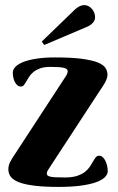

<svg xmlns="http://www.w3.org/2000/svg" viewBox="-20 -735 467 763"><path d="M236.8 -424.8Q241.7 -431.2 245.4 -438.5Q249 -445.8 249 -452.1Q249 -461.4 234.4 -465.3Q219.7 -469.2 180.2 -469.2Q155.8 -469.2 139.6 -463.4Q123.5 -457.5 113 -449Q102.5 -440.4 95.9 -430.2Q89.4 -419.9 84.5 -411.4Q79.6 -402.8 75 -397Q70.3 -391.1 63 -391.1Q54.7 -391.1 48.6 -396.5Q42.5 -401.9 38.6 -409.9Q34.7 -418 32.7 -427.5Q30.8 -437 30.8 -445.8Q30.8 -459 42 -470.2Q53.2 -481.4 74.7 -489.5Q96.2 -497.6 127.2 -502.2Q158.2 -506.8 198.2 -506.8Q263.2 -506.8 304 -501.5Q344.7 -496.1 367.7 -487.1Q390.6 -478 398.9 -465.3Q407.2 -452.6 407.2 -438Q407.2 -430.2 403.6 -420.7Q399.9 -411.1 394.8 -402.3Q389.6 -393.6 384.5 -386Q379.4 -378.4 377 -375L173.8 -64Q172.4 -61.5 169.2 -56.4Q166 -51.3 166 -44.9Q166 -41 168.7 -38.1Q171.4 -35.2 179 -33.2Q186.5 -31.2 200.7 -30.5Q214.8 -29.8 237.8 -29.8Q267.1 -29.8 286.4 -36.1Q305.7 -42.5 317.9 -52.2Q330.1 -62 337.4 -73Q344.7 -84 350.1 -93.8Q355.5 -103.5 360.6 -109.9Q365.7 -116.2 374 -116.2Q382.3 -116.2 388.7 -110.1Q395 -104 399.4 -94.7Q403.8 -85.4 406 -74.7Q408.2 -64 408.2 -55.2Q408.2 -42 396.5 -30.5Q384.8 -19 360.8 -10.5Q336.9 -2 300 2.9Q263.2 7.8 212.9 7.8Q158.7 7.8 120.6 3.4Q82.5 -1 58.6 -9.5Q34.7 -18.1 23.9 -31.2Q13.2 -44.4 13.2 -62Q13.2 -76.2 19.8 -90.1Q26.4 -104 39.1 -122.1ZM146 -569.8 278.8 -698.2Q287.1 -705.6 296.4 -710.2Q305.7 -714.8 314.9 -714.8Q323.7 -714.8 331.5 -710.7Q339.4 -706.5 345.2 -699.7Q351.1 -692.9 354.5 -684.3Q357.9 -675.8 357.9 -667Q357.9 -654.3 349.4 -644.8Q340.8 -635.3 329.1 -629.9L155.8 -556.2Z"/></svg>

Font: Berkshire Swash
Style: Regular
Weight: 400
Designer: Astigmatic (AOETI)
Foundry: Astigmatic (AOETI)
Version: Version 1.001